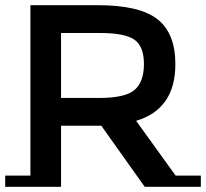

<svg xmlns="http://www.w3.org/2000/svg" viewBox="-20 -719 793 739"><path d="M753 -43V0H537L370 -235H215V0H0V-43H97V-699H357Q517 -699 586 -645Q655 -591 655 -472Q655 -299 504 -254L656 -43ZM365 -592H215V-342H362Q462 -342 498 -373Q534 -404 534 -472.5Q534 -541 497 -566.5Q460 -592 365 -592Z"/></svg>

Font: Montserrat Subrayada
Style: Regular
Weight: 400
Designer: Julieta Ulanovsky
Foundry: Julieta Ulanovsky
Version: Version 2.001